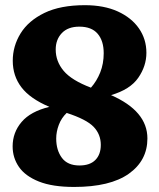

<svg xmlns="http://www.w3.org/2000/svg" viewBox="-20 -730 631 760"><path d="M273.5 10Q187.5 10 133.8 -11.5Q80 -33 55 -69.2Q30 -105.5 30 -150.5Q30 -205.5 65.5 -247.2Q101 -289 175.5 -307Q99 -339.5 64.8 -384.5Q30.5 -429.5 30.5 -489.5Q30.5 -547.5 61.5 -597.8Q92.5 -648 155.8 -678.8Q219 -709.5 316 -709.5Q391.5 -709.5 446 -684.8Q500.5 -660 530 -617.5Q559.5 -575 559.5 -521Q559.5 -468.5 527.2 -422Q495 -375.5 419.5 -353.5Q563.5 -290.5 563.5 -182Q563.5 -94.5 489.8 -42.2Q416 10 273.5 10ZM200.5 -534Q200.5 -487 232 -449.5Q263.5 -412 340 -383Q363 -409 376.8 -443.5Q390.5 -478 390.5 -519.5Q390.5 -568.5 366.5 -596.5Q342.5 -624.5 294 -624.5Q249 -624.5 224.8 -599Q200.5 -573.5 200.5 -534ZM202.5 -181.5Q202.5 -135.5 225 -105.2Q247.5 -75 294.5 -75Q336 -75 357.5 -96.8Q379 -118.5 379 -156.5Q379 -198 350.8 -227.8Q322.5 -257.5 244 -283Q223 -263 212.8 -235.8Q202.5 -208.5 202.5 -181.5Z"/></svg>

Font: Fraunces 144pt SuperSoft
Style: Bold
Weight: 700
Version: Version 1.000;[b76b70a41]